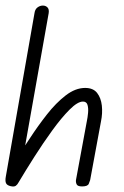

<svg xmlns="http://www.w3.org/2000/svg" viewBox="-29 -670 444 690"><path d="M9 -1Q-4 -4 -7.5 -12Q-11 -20 -8 -36L95 -623Q97 -637 106 -643.5Q115 -650 125 -650Q135 -650 141.5 -643.5Q148 -637 146 -623L38 -15Q34 -7 28 -2.5Q22 2 9 -1ZM266 0Q250 0 246.5 -7.5Q243 -15 244 -23L283 -234Q286 -248 287.5 -264.5Q289 -281 285.5 -293Q282 -305 269 -305Q250 -305 221 -276Q192 -247 159 -201.5Q126 -156 94.5 -106.5Q63 -57 38 -15L29 -98Q51 -131 79 -174Q107 -217 139.5 -258.5Q172 -300 207 -327Q242 -354 277 -354Q306 -354 320 -336Q334 -318 337 -290.5Q340 -263 334 -234L295 -23Q294 -19 290 -9.5Q286 0 266 0Z"/></svg>

Font: Edu QLD Beginners
Style: Regular
Weight: 400
Designer: Tina and Corey Anderson
Foundry: Google for Education
Version: Version 1.001